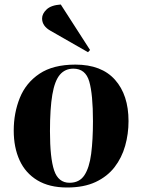

<svg xmlns="http://www.w3.org/2000/svg" viewBox="-20 -819 632 853"><path d="M278 14Q199 14 146 -18Q93 -50 67 -107Q41 -164 41 -239Q41 -317 68 -384Q95 -451 155.5 -491.5Q216 -532 315 -532Q431 -532 491 -464.5Q551 -397 551 -281Q551 -224 536 -171Q521 -118 489 -76.5Q457 -35 405 -10.5Q353 14 278 14ZM289 -7Q333 -7 355 -40.5Q377 -74 385 -135.5Q393 -197 393 -281Q393 -400 376.5 -457Q360 -514 306 -514Q269 -514 246 -487Q223 -460 212.5 -398.5Q202 -337 202 -236Q202 -117 220.5 -62Q239 -7 289 -7ZM380 -597 371 -587 205 -682Q167 -703 167 -737Q167 -758 187 -777Q207 -796 250 -799Z"/></svg>

Font: Literata 72pt
Style: Bold Italic
Weight: 700
Italic angle: -2°
Designer: Latin by Veronika Burian and Jose Scaglione. Greek by Irene Vlachou. Cyrillic by Vera Evstafieva
Foundry: TypeTogether
Version: Version 3.002